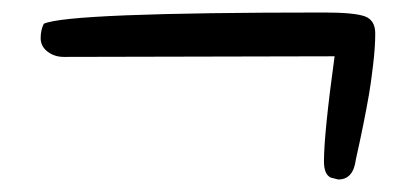

<svg xmlns="http://www.w3.org/2000/svg" viewBox="-20 -368 632 307"><path d="M515 -278 82 -277Q67 -277 56 -285.5Q45 -294 45 -307Q45 -320 50 -330Q89 -348 498 -348Q546 -348 563 -342Q580 -336 580 -314.5Q580 -293 576.5 -263.5Q573 -234 570 -217Q562 -171 549 -113Q545 -81 521 -81Q513 -83 509 -84Q498 -89 498 -110Q498 -154 515 -278Z"/></svg>

Font: Mrs Sheppards
Style: Regular
Weight: 400
Version: Version 1.000